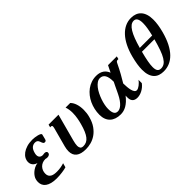

<svg xmlns="http://www.w3.org/2000/svg" viewBox="67 -1516 2316 2316"><g transform="rotate(-45 1225.0 -358.5)"><path d="M305.7 -481.9Q275.9 -481.9 252.4 -462.6Q229 -443.4 216.3 -395.5Q211.4 -377.4 211.4 -362.8Q211.4 -346.2 216.8 -335.4Q222.2 -324.7 230.7 -318.4Q239.3 -312 249.3 -309.6Q259.3 -307.1 268.6 -307.1Q275.4 -308.6 283.4 -309.8Q291.5 -311 299.3 -311Q313 -311 323 -304.7Q333 -298.3 333 -286.1Q333 -275.4 328.6 -268.1Q324.2 -260.7 317.4 -256.3Q310.5 -252 302.2 -250Q293.9 -248 286.1 -248Q278.3 -248 270.5 -249.3Q262.7 -250.5 255.4 -252.9Q226.6 -252.9 203.4 -243.2Q180.2 -233.4 163.8 -216.3Q147.5 -199.2 138.4 -176.5Q129.4 -153.8 129.4 -127.4Q129.4 -103 138.4 -87.4Q147.5 -71.8 163.3 -62.3Q179.2 -52.7 200.7 -49.1Q222.2 -45.4 247.1 -45.4Q283.7 -45.4 314.7 -51.3Q345.7 -57.1 370.6 -65.4L356 -11.2Q343.3 -6.8 324 -2.9Q304.7 1 282 3.9Q259.3 6.8 235.1 8.8Q210.9 10.7 188.5 10.7Q137.7 10.7 101.1 1Q64.5 -8.8 41 -25.9Q17.6 -43 6.6 -66.9Q-4.4 -90.8 -4.4 -118.7Q-4.4 -141.1 2 -163.6Q6.3 -179.7 19 -199.2Q31.7 -218.8 51.3 -236.3Q70.8 -253.9 96.7 -267.6Q122.6 -281.2 153.8 -285.6Q139.6 -289.1 126.5 -296.4Q113.3 -303.7 103.3 -314.7Q93.3 -325.7 87.2 -340.3Q81.1 -355 81.1 -374Q81.1 -404.3 96.4 -432.4Q111.8 -460.4 141.1 -481.9Q170.4 -503.4 212.4 -516.4Q254.4 -529.3 308.1 -529.3Q326.7 -529.3 349.4 -526.4Q372.1 -523.4 391.8 -518.3Q411.6 -513.2 424.8 -506.1Q438 -499 438 -490.2Q438 -488.3 437.5 -486.8L424.3 -433.1Q420.4 -416 414.8 -407.7Q409.2 -399.4 394 -399.4Q382.3 -399.4 376.5 -405.5Q370.6 -411.6 366.7 -420.9Q362.8 -430.2 359.6 -440.7Q356.4 -451.2 350.6 -460.4Q344.7 -469.7 334.2 -475.8Q323.7 -481.9 305.7 -481.9Z M592.8 -433.6Q595.2 -443.8 596.7 -451.4Q598.1 -459 598.1 -464.4Q598.1 -474.6 593.5 -478.3Q588.9 -481.9 580.1 -481.9H566.4L576.2 -518.6H745.1L652.3 -173.3Q646.5 -151.4 642.6 -130.9Q638.7 -110.4 638.7 -93.3Q638.7 -68.4 649.9 -53Q661.1 -37.6 690.9 -37.6Q719.7 -37.6 743.9 -49.3Q768.1 -61 788.1 -86.4Q808.1 -111.8 825.2 -151.6Q842.3 -191.4 857.4 -247.6Q861.3 -261.7 865.7 -280.5Q870.1 -299.3 874 -320.8Q877.9 -342.3 880.4 -366.2Q882.8 -390.1 882.8 -414.6Q882.8 -441.4 878.9 -467.5Q875 -493.7 866.2 -518.6H944.8Q971.7 -493.2 987.1 -447.8Q1002.4 -402.3 1002.4 -344.7Q1002.4 -318.4 999 -291Q995.6 -263.7 987.8 -235.4Q968.8 -164.1 934.8 -116.7Q900.9 -69.3 859.4 -41Q817.9 -12.7 772.9 -1Q728 10.7 686.5 10.7Q518.1 10.7 518.1 -121.6Q518.1 -155.8 528.8 -195.8Z M1622.6 -58.6Q1633.8 -58.6 1647.5 -65.2Q1661.1 -71.8 1675.3 -82.3Q1689.5 -92.8 1702.4 -106.2Q1715.3 -119.6 1725.1 -133.3V-77.1Q1709 -55.7 1689.5 -39.3Q1669.9 -22.9 1648.9 -12Q1627.9 -1 1606.4 4.9Q1585 10.7 1564.9 10.7Q1540.5 10.7 1524.2 3.9Q1507.8 -2.9 1498 -14.6Q1488.3 -26.4 1484.1 -42Q1480 -57.6 1480 -75.7Q1480 -83.5 1480 -92Q1480 -100.6 1481 -109.4Q1455.1 -76.2 1429.7 -53.2Q1404.3 -30.3 1379.4 -16.1Q1354.5 -2 1329.6 4.4Q1304.7 10.7 1280.3 10.7Q1236.8 10.7 1202.1 -1Q1167.5 -12.7 1143.3 -35.4Q1119.1 -58.1 1106.2 -91.8Q1093.3 -125.5 1093.3 -168.9Q1093.3 -214.4 1103.3 -259Q1113.3 -303.7 1131.8 -343.8Q1150.4 -383.8 1177.2 -417.7Q1204.1 -451.7 1237.8 -476.6Q1271.5 -501.5 1311.8 -515.4Q1352.1 -529.3 1397 -529.3Q1428.7 -529.3 1453.4 -522Q1478 -514.6 1496.3 -501.7Q1514.6 -488.8 1527.3 -470.9Q1540 -453.1 1547.9 -432.6Q1560.1 -457 1570.8 -479.2Q1581.5 -501.5 1590.3 -518.6H1740.2L1730.5 -481.9H1716.8Q1706.5 -481.9 1699.5 -476.8Q1692.4 -471.7 1685.1 -456.1Q1653.3 -389.6 1622.3 -333.7Q1591.3 -277.8 1563.5 -232.9Q1564 -201.2 1566.7 -170.2Q1569.3 -139.2 1575.7 -114.3Q1582 -89.4 1593.3 -74Q1604.5 -58.6 1622.6 -58.6ZM1497.6 -336.9Q1497.6 -370.1 1492.4 -396.5Q1487.3 -422.9 1476.6 -440.9Q1465.8 -459 1449.2 -468.5Q1432.6 -478 1410.2 -478Q1384.3 -478 1359.9 -461.4Q1335.4 -444.8 1314 -417.5Q1292.5 -390.1 1274.9 -355Q1257.3 -319.8 1244.4 -282.7Q1231.4 -245.6 1224.4 -209.5Q1217.3 -173.3 1217.3 -144.5Q1217.3 -112.8 1222.2 -92.5Q1227.1 -72.3 1235.6 -60.5Q1244.1 -48.8 1255.9 -44.4Q1267.6 -40 1281.7 -40Q1297.4 -40 1315.2 -48.1Q1333 -56.2 1351.8 -73.5Q1370.6 -90.8 1389.9 -118.2Q1409.2 -145.5 1428.2 -184.6Q1434.1 -196.3 1441.7 -212.2Q1449.2 -228 1458 -246.6Q1466.8 -265.1 1476.8 -285.9Q1486.8 -306.6 1497.6 -328.1Z M2014.6 10.7Q1975.6 10.7 1943.6 -0.2Q1911.6 -11.2 1888.9 -35.2Q1866.2 -59.1 1853.5 -96.9Q1840.8 -134.8 1840.8 -189Q1840.8 -229 1848.4 -278.1Q1856 -327.1 1871.6 -386.7Q1893.1 -467.8 1925 -531Q1957 -594.2 1997.6 -637.7Q2038.1 -681.2 2086.2 -703.9Q2134.3 -726.6 2188 -726.6Q2229 -726.6 2262 -713.9Q2294.9 -701.2 2318.1 -675.3Q2341.3 -649.4 2353.5 -610.4Q2365.7 -571.3 2365.7 -518.1Q2365.7 -480 2358.9 -434.3Q2352.1 -388.7 2337.9 -335Q2313.5 -244.6 2280 -179.4Q2246.6 -114.3 2205.3 -72Q2164.1 -29.8 2116 -9.5Q2067.9 10.7 2014.6 10.7ZM2015.6 -37.1Q2046.9 -37.1 2072.3 -54Q2097.7 -70.8 2120.1 -107.4Q2142.6 -144 2163.3 -202.4Q2184.1 -260.7 2206.5 -343.8H1994.1Q1974.1 -268.1 1964.1 -213.6Q1954.1 -159.2 1954.1 -122.6Q1954.1 -77.1 1969.2 -57.1Q1984.4 -37.1 2015.6 -37.1ZM2188 -679.2Q2160.2 -679.2 2136.2 -661.1Q2112.3 -643.1 2090.3 -607.2Q2068.4 -571.3 2048.1 -518.1Q2027.8 -464.8 2008.3 -395H2219.7Q2233.9 -452.6 2241 -498.5Q2248 -544.4 2248 -579.1Q2248 -679.2 2188 -679.2Z"/></g></svg>

Font: Arian AMU Serif
Style: Bold Italic
Weight: 700
Italic angle: -15°
Designer: Ruben Hakobyan (Tarumian)
Foundry: Ruben Hakobyan (Tarumian)
Version: Version 1.002